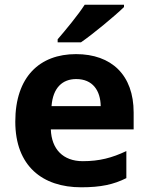

<svg xmlns="http://www.w3.org/2000/svg" viewBox="-20 -879 631 816"><path d="M507 -849V-859H340C311 -814 257 -749 225 -712V-699H324C375 -734 469 -812 507 -849ZM303 -649C149 -649 45 -553 45 -362C45 -173 161 -83 325 -83C409 -83 463 -95 517 -122V-237C456 -208 402 -194 332 -194C248 -194 199 -245 196 -329H548V-401C548 -560 454 -649 303 -649ZM304 -543C374 -543 407 -494 408 -428H199C205 -507 246 -543 304 -543Z"/></svg>

Font: Noto Sans Telugu UI
Style: Bold
Weight: 700
Designer: Jelle Bosma - Monotype Design Team
Foundry: Monotype Imaging Inc.
Version: Version 2.005